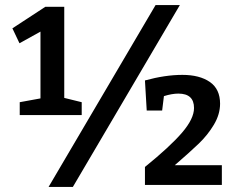

<svg xmlns="http://www.w3.org/2000/svg" viewBox="-20 -731 939 759"><path d="M234 -704V-344L303 -327V-276H58V-327L140 -342V-606L57 -560L29 -619L159 -704ZM268 8H172L595 -711H691ZM857 -78V0H553V-71Q653 -152 700 -207Q747 -262 747 -304Q747 -361 685 -361Q660 -361 628 -351L621 -294H560L553 -413Q633 -435 701 -435Q769 -435 809.5 -407Q850 -379 850 -321Q850 -279 825.5 -238Q801 -197 765.5 -163Q730 -129 671 -78Z"/></svg>

Font: Bitter Pro SemiBold
Style: Regular
Weight: 600
Designer: Sol Matas, and Bitter project Authors
Foundry: Sol Matas
Version: Version 1.010